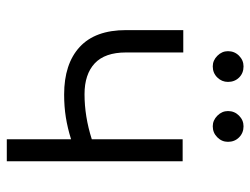

<svg xmlns="http://www.w3.org/2000/svg" viewBox="-108 -646 754 579"><g transform="rotate(90 269.5 -357.0)"><path d="M466.8 0H400.4V-193.8Q366.2 -183.1 334 -178Q301.8 -172.9 265.6 -172.9Q173.3 -172.9 122.3 -219.7Q71.3 -266.6 71.3 -359.4V-532.2H138.7V-359.4Q138.7 -295.9 171.6 -265.1Q204.6 -234.4 264.6 -234.4Q331.5 -234.4 400.4 -256.3V-530.3H466.8ZM134.8 -667Q134.8 -686.5 148.4 -700.2Q162.1 -713.9 180.7 -713.9Q201.2 -713.9 214.4 -700.4Q227.5 -687 227.5 -667Q227.5 -648.4 214.1 -634.8Q200.7 -621.1 180.7 -621.1Q162.6 -621.1 148.7 -635Q134.8 -648.9 134.8 -667ZM315.4 -667Q315.4 -686.5 329.1 -700.2Q342.8 -713.9 361.3 -713.9Q381.3 -713.9 394.8 -700.4Q408.2 -687 408.2 -667Q408.2 -648.4 394.5 -634.8Q380.9 -621.1 361.3 -621.1Q343.3 -621.1 329.3 -635Q315.4 -648.9 315.4 -667Z"/></g></svg>

Font: Pretendard GOV Light
Style: Regular
Weight: 300
Designer: Base glyphs from Inter by Rasmus Andersson; Hangeul glyphs from Noto Sans CJK(Source Han Sans) by Jang Soo-young and Kan
Foundry: Kil Hyung-jin
Version: Version 1.309